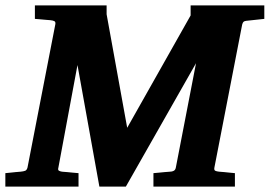

<svg xmlns="http://www.w3.org/2000/svg" viewBox="-34 -691 999 711"><path d="M877 -613.8Q870.1 -612.8 867.4 -609.9Q864.7 -606.9 862.8 -600.1L759.8 -69.8Q758.3 -61 763.2 -58.6Q768.1 -56.2 777.8 -55.2Q786.6 -54.7 796.4 -53.7Q804.7 -52.7 814.9 -51.8Q825.2 -50.8 835.9 -49.8V0H534.2V-49.8Q545.4 -50.8 556.2 -51.8Q566.9 -52.7 575.7 -53.7Q585.9 -54.7 595.2 -55.2Q603.5 -55.2 609.6 -58.6Q615.7 -62 617.2 -70.8L691.9 -457L432.1 0H334L252.9 -450.2L182.1 -69.8Q179.7 -61.5 184.3 -58.8Q189 -56.2 195.8 -55.2Q205.1 -54.7 214.8 -53.7Q223.1 -52.7 234.1 -51.8Q245.1 -50.8 256.8 -49.8V0H-14.2V-49.8Q-3.9 -50.8 5.9 -51.8Q15.6 -52.7 23.9 -53.7Q33.2 -54.7 42 -55.2Q52.7 -56.2 59.1 -58.6Q65.4 -61 67.9 -70.8L170.9 -601.1Q172.4 -609.9 167.5 -612.5Q162.6 -615.2 152.8 -616.2Q143.6 -616.7 134.3 -617.7Q126 -618.7 115.7 -619.4Q105.5 -620.1 95.2 -621.1V-670.9H360.8V-638.2L437 -217.8L671.9 -633.8V-670.9H944.8V-621.1Z"/></svg>

Font: Charis SIL Afr
Style: Bold Italic
Weight: 700
Italic angle: -11°
Foundry: SIL International
Version: Version 5.000